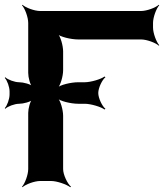

<svg xmlns="http://www.w3.org/2000/svg" viewBox="-62 -757 695 803"><path d="M349 -368C349 -389 365 -423 379 -434L375 -437C361 -426 318 -413 292 -413H265C235 -413 188 -402 176 -389L178 -387C191 -399 202 -439 202 -463V-542C202 -566 191 -606 178 -618L176 -616C188 -603 235 -592 265 -592H528C552 -592 589 -578 602 -566L604 -568C592 -581 578 -618 578 -642V-661C578 -685 592 -722 604 -735L602 -737C589 -725 552 -711 528 -711H106C82 -711 45 -725 32 -737L30 -735C42 -722 56 -685 56 -661V-452C56 -433 64 -402 74 -392L76 -395C66 -405 36 -413 18 -413C-1 -413 -30 -424 -40 -434L-42 -431C-32 -421 -22 -393 -22 -375V-362C-22 -343 -32 -315 -42 -305L-40 -302C-30 -312 -1 -323 18 -323C36 -323 66 -331 76 -341L74 -344C64 -334 56 -303 56 -285V-50C56 -26 42 11 30 24L32 26C45 14 82 0 106 0H152C176 0 216 14 232 26L235 24C220 11 202 -26 202 -50V-273C202 -297 191 -337 178 -349L176 -347C188 -334 235 -323 265 -323H292C318 -323 361 -310 375 -299L379 -302C365 -313 349 -347 349 -368Z"/></svg>

Font: Asimov
Style: EdgeWide
Weight: 500
Designer: Google
Version: Version 2.000980: 2014